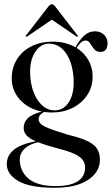

<svg xmlns="http://www.w3.org/2000/svg" viewBox="-20 -642 528 908"><path d="M304.5 -4Q363.5 10 395.5 26Q427.5 42 440 63Q452.5 84 452.5 113Q452.5 171.5 396.5 208.8Q340.5 246 238.5 246Q121 246 66.5 214Q12 182 12 133.5Q12 95.5 43.5 68Q75 40.5 149 26Q117.5 12.5 104.8 -2.5Q92 -17.5 92 -37.5Q92 -63.5 111 -82.5Q130 -101.5 177.5 -114.5Q113 -127.5 74.2 -170.8Q35.5 -214 35.5 -271Q35.5 -320.5 59.2 -360Q83 -399.5 127 -422.2Q171 -445 231.5 -445Q262 -445 288.5 -438Q315 -431 336.5 -418.5Q355.5 -452 377.5 -473Q399.5 -494 429.5 -494Q454.5 -494 471.5 -478Q488.5 -462 488.5 -438Q488.5 -396.5 454.5 -396.5Q435 -396.5 424.8 -410Q414.5 -423.5 406.2 -437Q398 -450.5 385 -450.5Q373.5 -450.5 363 -441Q352.5 -431.5 342 -415.5Q378 -393 398 -357.8Q418 -322.5 418 -280.5Q418 -231 392.5 -192.5Q367 -154 323.5 -132Q280 -110 225.5 -110Q207 -110 189 -112.5Q177.5 -107 170 -98.2Q162.5 -89.5 162.5 -79Q162.5 -67 172.2 -56.8Q182 -46.5 212.2 -34.5Q242.5 -22.5 304.5 -4ZM209.5 -435.5Q169 -434 144 -392.5Q119 -351 123 -285Q127.5 -211.5 160.5 -165.2Q193.5 -119 241 -120Q283 -121.5 307.5 -162.2Q332 -203 328 -270Q323.5 -345.5 291.5 -391Q259.5 -436.5 209.5 -435.5ZM73.5 111Q73.5 168 115 203Q156.5 238 243.5 238Q313 238 347.8 215.2Q382.5 192.5 382.5 150Q382.5 131 371.8 115.2Q361 99.5 333 86.2Q305 73 253.5 60Q223.5 52 200.5 44.8Q177.5 37.5 160 30.5Q117 40.5 95.2 62Q73.5 83.5 73.5 111ZM347.5 -468.5Q346 -467 341 -470L225 -549L109.5 -470Q104.5 -467 102.5 -468.5Q100 -470.5 103.5 -475L209.5 -612Q217.5 -622 225 -622Q232.5 -622 240.5 -612L346.5 -475Q350 -470.5 347.5 -468.5Z"/></svg>

Font: Fraunces 144pt S000
Style: Regular
Weight: 400
Version: Version 1.000; ttfautohint (v1.8.3)